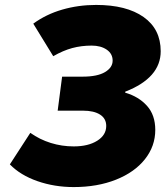

<svg xmlns="http://www.w3.org/2000/svg" viewBox="-20 -746 673 779"><path d="M20 -79 103 -207Q141 -180 186 -166Q231 -152 279 -152Q338 -152 374.5 -175Q411 -198 411 -235Q411 -265 386 -281Q361 -297 317 -297H214L232 -435H315Q375 -435 406 -453.5Q437 -472 437 -500Q437 -528 413 -544.5Q389 -561 352 -561Q310 -561 273 -551Q236 -541 196 -518L115 -650Q167 -688 232.5 -707Q298 -726 370 -726Q493 -726 562.5 -677Q632 -628 632 -538Q632 -430 488 -374V-370Q543 -354 576.5 -316.5Q610 -279 610 -219Q610 -153 568 -100Q526 -47 450.5 -17Q375 13 279 13Q201 13 132 -11Q63 -35 20 -79Z"/></svg>

Font: Nebula Sans Black
Style: Regular
Weight: 900
Italic angle: -9°
Designer: Paul D. Hunt for Adobe (as Source Sans)
Foundry: Nebula Entertainment & Broadcasting LLC
Version: Version 1.010